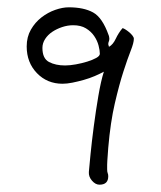

<svg xmlns="http://www.w3.org/2000/svg" viewBox="-20 -445 440 525"><path d="M346 -339Q346 -328 337.5 -306.5Q329 -285 317.5 -249.5Q306 -214 294 -162.5Q282 -111 276 -41Q275 -28 274.5 -20Q274 -12 273.5 -6Q273 0 273 5.5Q273 11 273 18Q273 25 274.5 28.5Q276 32 276 37Q276 60 252 60Q241 60 231.5 49Q222 38 223 25Q224 12 227.5 -23Q231 -58 236.5 -100Q242 -142 249 -183Q256 -224 264 -249Q253 -243 239 -237Q225 -231 209 -226.5Q193 -222 178 -219Q163 -216 151 -216Q109 -216 81 -245Q53 -274 53 -318Q53 -344 64.5 -364Q76 -384 93.5 -397.5Q111 -411 131 -418Q151 -425 168 -425Q209 -425 234.5 -411Q260 -397 277 -349Q278 -347 278.5 -343.5Q279 -340 279 -339Q279 -335 277.5 -331.5Q276 -328 276 -324Q276 -323 278 -317Q289 -323 296.5 -339Q304 -355 315 -368Q317 -368 322 -365Q327 -362 332.5 -357.5Q338 -353 342 -348Q346 -343 346 -339ZM253 -298Q253 -307 249.5 -320.5Q246 -334 237.5 -346.5Q229 -359 215 -367.5Q201 -376 180 -376Q165 -376 150 -371Q135 -366 123 -358Q111 -350 103.5 -338.5Q96 -327 96 -314Q96 -285 114 -275.5Q132 -266 158 -266Q171 -266 187.5 -269Q204 -272 218.5 -276.5Q233 -281 243 -286.5Q253 -292 253 -298Z"/></svg>

Font: Reenie Beanie
Style: Regular
Weight: 500
Designer: James Grieshaber
Foundry: James Grieshaber
Version: Version 1.000